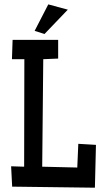

<svg xmlns="http://www.w3.org/2000/svg" viewBox="-20 -872 477 893"><path d="M426.3 -198.2 421.4 1 36.6 -3.9 31.7 -98.6 92.3 -96.7 93.3 -596.7H35.6L38.6 -686.5H250.5V-599.6L181.2 -596.7L176.3 -96.7L339.4 -92.8L344.2 -203.1ZM295.4 -827.1 187 -713.9 141.1 -728.5 204.6 -851.6Z"/></svg>

Font: Maiden Orange
Style: Regular
Weight: 400
Designer: Astigmatic (AOETI)
Foundry: Astigmatic (AOETI)
Version: Version 1.001